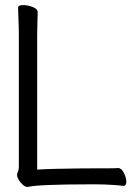

<svg xmlns="http://www.w3.org/2000/svg" viewBox="-20 -725 540 754"><path d="M464 5Q451 3 420 1Q389 -1 361 -1H320Q235 -1 172 1.5Q109 4 90 9H87Q79 9 69.5 0.5Q60 -8 53.5 -19Q47 -30 47 -37Q47 -44 50.5 -51Q54 -58 54 -70V-589Q54 -620 52.5 -649Q51 -678 51 -695Q51 -705 72 -705Q89 -705 108.5 -697.5Q128 -690 128 -677Q128 -665 127 -639.5Q126 -614 126 -588V-59Q157 -61 201 -62Q245 -63 288.5 -63.5Q332 -64 360 -64Q383 -64 406.5 -64Q430 -64 443 -65H444Q457 -65 466.5 -46Q476 -27 476 -12Q476 5 465 5Z"/></svg>

Font: Moon Stars Kai HW
Style: Regular
Weight: 400
Designer: GuiWonder
Version: Version 1.101